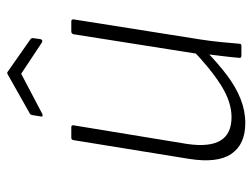

<svg xmlns="http://www.w3.org/2000/svg" viewBox="-105 -599 714 544"><g transform="rotate(-90 252.0 -327.0)"><path d="M175 11Q115 11 88 -28.5Q61 -68 74 -149L127 -476Q128 -482 134 -482H163Q170 -482 169 -476L116 -153Q107 -90 126 -59Q145 -28 192 -28Q235 -28 282 -57.5Q329 -87 385 -141L379 -100Q344 -66 311 -41Q278 -16 244 -2.5Q210 11 175 11ZM367 0Q360 0 360 -5Q362 -29 365 -53Q368 -77 371 -102V-121L427 -476Q429 -482 435 -482H463Q470 -482 469 -475L412 -115Q408 -89 405 -60Q402 -31 400 -5Q400 0 394 0ZM201 -564Q198 -563 195.5 -563.5Q193 -564 194 -568L198 -593Q199 -599 205 -601L313 -662Q318 -665 321 -662L411 -599Q417 -595 416 -590L413 -569Q411 -562 404 -565L315 -624Z"/></g></svg>

Font: Sofia Sans Semi Condensed ExtraLight
Style: Italic
Weight: 250
Italic angle: -9°
Version: Version 4.100